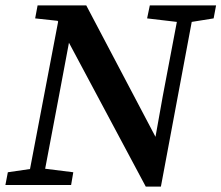

<svg xmlns="http://www.w3.org/2000/svg" viewBox="-39 -684 819 710"><path d="M505 -616 515 -664H760L751 -616L670 -603L556 6H500L216 -526L179 -329L128 -60L232 -47L224 0H-19L-10 -47L72 -59L176 -604L174 -607L91 -616L100 -664H280L536 -178L563 -329L615 -603Z"/></svg>

Font: Source Serif 4 Semibold
Style: Italic
Weight: 600
Italic angle: -12°
Designer: Frank Grießhammer
Foundry: Adobe
Version: Version 4.005;hotconv 1.1.0;makeotfexe 2.6.0